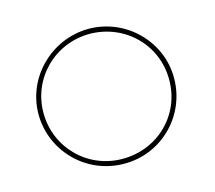

<svg xmlns="http://www.w3.org/2000/svg" viewBox="-83 -655 837 747"><g transform="rotate(-15 335.0 -281.5)"><path d="M57.5 -282C57.5 -430 181 -552 330.5 -553C482.3 -553 604.5 -429 603.5 -282C603.5 -133 483.5 -9 330.5 -10C178.7 -10 57.5 -133 57.5 -282ZM77.5 -282C77.5 -141 190.2 -29 330.5 -30C472 -30 584.5 -140 583.5 -282C583.5 -422 472 -532 330.5 -533C190.2 -533 77.5 -422 77.5 -282Z"/></g></svg>

Font: Nordica Plus
Style: NordicaClassicUltraLightExt
Weight: 300
Version: Version 1.01